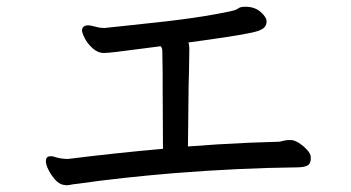

<svg xmlns="http://www.w3.org/2000/svg" viewBox="-20 -631 1040 569"><path d="M541 -479 540 -416Q540 -403 539 -379Q539 -361 537 -197Q627 -204 718 -208L807 -211Q814 -212 821 -214Q828 -216 837 -216H842Q852 -216 865.5 -207.5Q879 -199 890 -187Q901 -175 901 -165V-161Q901 -144 888 -139Q877 -135 859 -135Q686 -133 498 -118Q339 -105 207 -86Q196 -85 189.5 -83.5Q183 -82 176 -82L170 -83H169Q155 -85 143 -99Q131 -113 123.5 -128Q116 -143 116 -153.5Q116 -164 123 -167Q127 -168 132 -168Q137 -168 142 -166Q150 -163 161 -161.5Q172 -160 178 -160H182Q326 -178 463 -190L462 -382V-418L461 -479Q461 -489 456 -494Q451 -493 394 -486Q306 -474 288 -474Q270 -474 254.5 -488Q239 -502 231 -518Q223 -534 223 -541Q223 -550 231 -554Q235 -556 241 -556Q247 -556 256 -553.5Q265 -551 275 -549Q280 -549 283 -548.5Q286 -548 289 -548Q292 -548 360 -555.5Q428 -563 475 -568Q559 -578 613.5 -588Q668 -598 675 -600.5Q682 -603 687.5 -607Q693 -611 707 -611Q735 -611 752.5 -595.5Q770 -580 770 -567.5Q770 -555 761 -547.5Q752 -540 727 -534.5Q702 -529 656.5 -522Q611 -515 538 -505Q541 -499 541 -489Z"/></svg>

Font: Moon Stars Kai HW
Style: Bold
Weight: 700
Designer: GuiWonder
Version: Version 1.101